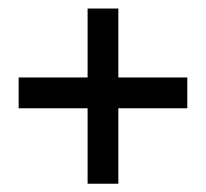

<svg xmlns="http://www.w3.org/2000/svg" viewBox="-20 -514 490 457"><path d="M425.8 -329.6V-256.3H261.7V-76.7H188.5V-256.3H24.4V-329.6H188.5V-493.7H261.7V-329.6Z"/></svg>

Font: Anka/Coder Narrow
Style: Regular
Weight: 400
Width: 3
Monospace: yes
Version: Version 001.100